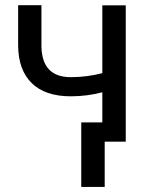

<svg xmlns="http://www.w3.org/2000/svg" viewBox="-20 -549 583 744"><path d="M467.3 0H376.5V-191.4Q316.9 -175.8 254.4 -175.8Q155.3 -175.8 103.3 -226.6Q51.3 -277.3 50.3 -371.1V-528.8H140.6V-368.2Q143.1 -250 254.4 -250Q316.9 -250 376.5 -265.6V-528.3H467.3ZM385.7 175.3H294.9V-74.7H385.7Z"/></svg>

Font: Roboto
Style: Regular
Weight: 400
Designer: Google
Version: Version 2.001047; 2015